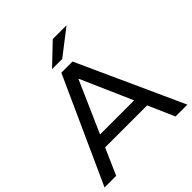

<svg xmlns="http://www.w3.org/2000/svg" viewBox="-235 -1045 1203 1203"><g transform="rotate(-45 366.0 -443.5)"><path d="M-1 0 316 -700H415L733 0H628L345 -644H385L102 0ZM134 -175 161 -255H555L584 -175ZM291 -757 427 -887H549L381 -757Z"/></g></svg>

Font: MOST Montserrat Medium
Style: Regular
Weight: 500
Designer: Julieta Ulanovsky
Foundry: Julieta Ulanovsky
Version: Version 8.000;March 11, 2024;FontCreator 15.0.0.2926 64-bit